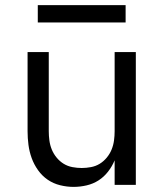

<svg xmlns="http://www.w3.org/2000/svg" viewBox="-20 -724 640 752"><path d="M268 8Q242 8 215.5 1.5Q189 -5 167 -20Q145 -35 129 -57.5Q113 -80 104 -105Q95 -130 91.5 -156.5Q88 -183 88 -210V-520H171V-210Q171 -192 173.5 -173.5Q176 -155 183 -138Q190 -121 202 -106.5Q214 -92 229.5 -82.5Q245 -73 263.5 -69.5Q282 -66 300 -66Q318 -66 336.5 -69.5Q355 -73 370.5 -82.5Q386 -92 398 -106.5Q410 -121 417 -138Q424 -155 426.5 -173.5Q429 -192 429 -210V-520H512V0H429V-96Q419 -72 403 -51.5Q387 -31 366 -17.5Q345 -4 319.5 2Q294 8 268 8ZM472 -636H128V-704H472Z"/></svg>

Font: Iosevka Fixed Extended
Style: Regular
Weight: 400
Width: 7
Monospace: yes
Designer: Belleve Invis
Foundry: Belleve Invis
Version: Version 24.1.1; ttfautohint (v1.8.4)